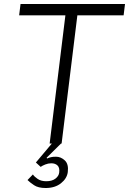

<svg xmlns="http://www.w3.org/2000/svg" viewBox="-20 -720 647 963"><path d="M145 155Q152 166 169 177.5Q186 189 212 189Q241 189 258 176Q275 163 277 145Q280 121 268.5 110Q257 99 237 99Q222 99 207 105Q192 111 184 117L160 95L240 0H229L308 -643H76L83 -700H607L600 -643H368L289 0H286L214 71L216 75Q225 71 235 68.5Q245 66 261 66Q285 66 305 84.5Q325 103 320 143Q316 175 286 199Q256 223 209 223Q172 223 151 209Q130 195 118 183Z"/></svg>

Font: Haskoy Light
Style: Italic
Weight: 300
Designer: Ertekin Erdin
Foundry: Ertekin Erdin
Version: Version 2.000; ttfautohint (v1.8.4.7-5d5b)